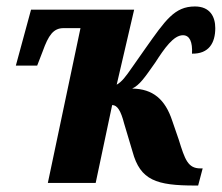

<svg xmlns="http://www.w3.org/2000/svg" viewBox="-20 -566 686 594"><path d="M584 8H593L607 -45H600C561 -45 552 -73 533 -134L513 -192C491 -259 453 -291 389 -292C412 -303 427 -325 460 -372C489 -417 517 -457 546 -457C567 -457 576 -436 574 -400C626 -399 646 -433 646 -479C646 -514 630 -546 583 -546C520 -546 492 -504 429 -415L389 -358C369 -329 357 -313 341 -304L395 -536H76L29 -363H95L112 -407C130 -457 145 -479 177 -479H229L128 0H276L327 -241C343 -241 354 -223 364 -184L390 -97C414 -8 464 8 584 8Z"/></svg>

Font: Noto Serif Condensed Extra
Style: Italic
Weight: 800
Width: 3
Italic angle: -12°
Designer: Monotype Design Team
Foundry: Monotype Imaging Inc.
Version: Version 1.901